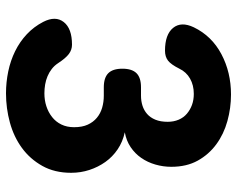

<svg xmlns="http://www.w3.org/2000/svg" viewBox="-95 -685 790 640"><g transform="rotate(90 300.0 -365.0)"><path d="M71 -616Q100 -676 160.5 -708Q221 -740 295 -740Q340 -740 383.5 -728Q427 -716 461 -691Q495 -666 515.5 -629Q536 -592 536 -541Q536 -514 528.5 -488Q521 -462 506.5 -441Q492 -420 470.5 -405.5Q449 -391 421 -386Q453 -379 478 -362Q503 -345 520 -321Q537 -297 546.5 -268Q556 -239 556 -207Q556 -152 533 -111Q510 -70 473 -43Q436 -16 388.5 -3Q341 10 291 10Q254 10 218 2.5Q182 -5 150.5 -20.5Q119 -36 94 -59.5Q69 -83 53 -114Q32 -155 53.5 -182.5Q75 -210 129 -210Q146 -210 160 -199.5Q174 -189 191 -163Q199 -151 210 -142.5Q221 -134 234 -128.5Q247 -123 261.5 -120.5Q276 -118 291 -118Q314 -118 334 -124.5Q354 -131 370 -143.5Q386 -156 395 -174.5Q404 -193 404 -217Q404 -244 395.5 -262.5Q387 -281 372.5 -293Q358 -305 339 -310.5Q320 -316 299 -316H271Q239 -316 224 -331Q209 -346 209 -378Q209 -410 224 -425Q239 -440 271 -440H299Q317 -440 332.5 -445Q348 -450 360 -460.5Q372 -471 379 -488Q386 -505 386 -529Q386 -549 379 -565.5Q372 -582 359 -593Q346 -604 329.5 -610Q313 -616 293 -616Q264 -616 242 -603.5Q220 -591 209 -568Q195 -540 182 -530Q169 -520 149 -520Q95 -520 73 -547Q51 -574 71 -616Z"/></g></svg>

Font: Maple Mono ExtraBold
Style: Regular
Weight: 800
Monospace: yes
Designer: subframe7536
Version: Version 7.000